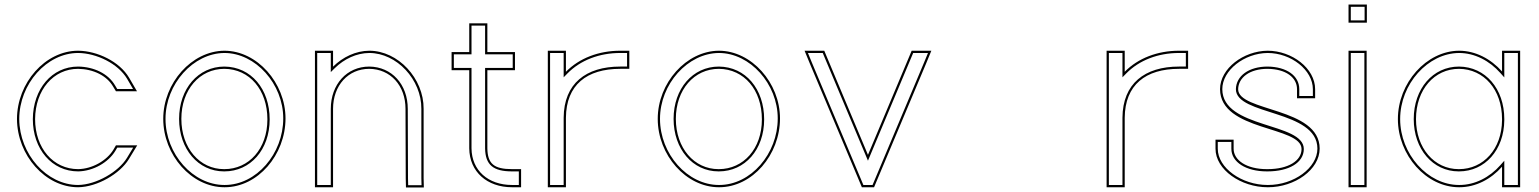

<svg xmlns="http://www.w3.org/2000/svg" viewBox="-20 -807 6799 848"><path d="M550 -464C508 -535 410 -582 326 -583H325C180 -583 55 -441 55 -281C56 -121 180 20 325 20C410 19 510 -40 549 -104L586 -165H492L481 -146C452 -98 388 -61 325 -60C216 -60 135 -152 135 -281C136 -410 216 -503 325 -503C392 -502 452 -473 480 -424L492 -404H585ZM541.4 -458.9 567.6 -414H497.7L488.6 -429.1C458.5 -481.8 394.7 -512 325.1 -513C209.3 -513 126 -414.1 125 -281C125 -147.9 209.4 -50 325.1 -50C391.8 -51.1 458.5 -89.4 489.6 -140.9L497.8 -155H568.2L540.5 -109.2C503.6 -48.7 405.9 9 324.9 10C186.7 10 66 -125.7 65 -281C65 -436.4 186.7 -573 325 -573H325.9C406.7 -572 501.7 -526 541.4 -458.9Z M701 -282C701 -122 826 20 971 20C971.5 20 972 20 972.5 20C1118.9 20 1241 -123.2 1241 -283.9C1241 -441.1 1115.4 -583 971 -583C827 -582 701 -441 701 -282ZM781 -282C781 -411 862 -503 971 -503C1082.3 -502 1161 -410.1 1161 -279.6C1161 -149.9 1079.3 -60 971 -60C970.4 -60 969.8 -60 969.3 -60C862.1 -60 781 -152.7 781 -282ZM711 -282C711 -436.2 833.7 -572 971 -573C1108.8 -573 1231 -436.4 1231 -283.9C1231 -127.7 1112.2 10 972.5 10C972 10 971.7 10 971 10C832.7 10 711 -126.6 711 -282ZM771 -282C771 -148.6 855.5 -50 969.3 -50C969.8 -50 970.6 -50 971 -50C1085.8 -50 1171 -145.7 1171 -279.6C1171 -414 1089 -511.9 971 -513C855.5 -513 771 -415.1 771 -282Z M1451 -512.6V-543V-583H1371V-543V-326V-286V-20V20H1451V-20V-286V-326C1451 -430 1518 -503 1611 -503C1704 -502 1771 -430 1771 -326L1772 -19L1773 21H1852L1851 -20V-326C1852 -461 1738 -583 1611 -583C1551.4 -582.5 1494.4 -555.4 1451 -512.6ZM1458 -505.4C1499.9 -546.7 1554.6 -572.6 1611 -573C1731.7 -573 1842 -455.9 1841 -326V-19.9L1841.8 11H1782.8L1782 -19.1L1781 -326C1781 -434.6 1710.1 -511.9 1611.1 -513C1511.9 -513 1441 -434.5 1441 -326V10H1381V-573H1441V-488.6Z M2132.5 -497H2214.5H2254.5V-577H2214.5H2132.5V-664V-704H2052.5V-664V-577H2014.5H1974.5V-497H2014.5H2052.5V-152C2053.5 -48 2131.5 20 2241.5 20H2281.5V-60H2241.5C2161.5 -60 2133.5 -84 2132.5 -152ZM2122.5 -507V-151.9C2123.6 -78.6 2158.5 -50 2241.5 -50H2271.5V10H2241.5C2135.9 10 2063.4 -54.2 2062.5 -152V-507H1984.5V-567H2062.5V-694H2122.5V-567H2244.5V-507Z M2479.5 -490V-543V-583H2399.5V-543V-285.9C2399.5 -284.6 2399.5 -283.3 2399.5 -282V-242V-20V20H2479.5V-20V-242V-282V-286.8C2480.5 -432.5 2572.1 -503 2719.5 -503H2759.5V-583H2719.5C2624 -583 2538.2 -549.8 2479.5 -490ZM2486.6 -483C2543.2 -540.6 2626.3 -573 2719.5 -573H2749.5V-513H2719.5C2568.4 -513 2470.5 -438.6 2469.5 -286.8V10H2409.5V-282C2409.5 -283.4 2409.5 -284.5 2409.5 -285.9V-573H2469.5V-465.5Z M2885 -282C2885 -122 3010 20 3155 20C3155.5 20 3156 20 3156.5 20C3302.9 20 3425 -123.2 3425 -283.9C3425 -441.1 3299.4 -583 3155 -583C3011 -582 2885 -441 2885 -282ZM2965 -282C2965 -411 3046 -503 3155 -503C3266.3 -502 3345 -410.1 3345 -279.6C3345 -149.9 3263.3 -60 3155 -60C3154.4 -60 3153.8 -60 3153.3 -60C3046.1 -60 2965 -152.7 2965 -282ZM2895 -282C2895 -436.2 3017.7 -572 3155 -573C3292.8 -573 3415 -436.4 3415 -283.9C3415 -127.7 3296.2 10 3156.5 10C3156 10 3155.7 10 3155 10C3016.7 10 2895 -126.6 2895 -282ZM2955 -282C2955 -148.6 3039.5 -50 3153.3 -50C3153.8 -50 3154.6 -50 3155 -50C3269.8 -50 3355 -145.7 3355 -279.6C3355 -414 3273 -511.9 3155 -513C3039.5 -513 2955 -415.1 2955 -282Z M3556.5 -527 3776.5 -4 3786.5 20H3840.5L3850.5 -4L4070.5 -527L4093.5 -583H4006.5L3996.5 -559L3813.5 -123L3630.5 -559L3620.5 -583H3533.5ZM3565.7 -530.8 3548.4 -573H3613.8L3621.3 -555.1L3813.5 -97.2L4005.7 -555.2L4013.2 -573H4078.6L4061.3 -530.9L3841.3 -7.8L3833.8 10H3793.2L3785.7 -7.9Z M4947.5 -490V-543V-583H4867.5V-543V-285.9C4867.5 -284.6 4867.5 -283.3 4867.5 -282V-242V-20V20H4947.5V-20V-242V-282V-286.8C4948.5 -432.5 5040.1 -503 5187.5 -503H5227.5V-583H5187.5C5092 -583 5006.2 -549.8 4947.5 -490ZM4954.6 -483C5011.2 -540.6 5094.3 -573 5187.5 -573H5217.5V-513H5187.5C5036.4 -513 4938.5 -438.6 4937.5 -286.8V10H4877.5V-282C4877.5 -283.4 4877.5 -284.5 4877.5 -285.9V-573H4937.5V-465.5Z M5788.5 -413C5788.5 -505 5686.5 -583 5578.5 -583C5472.5 -582 5368.5 -505 5368.5 -413C5369.5 -226.1 5728.5 -251 5728.5 -148.7C5728.5 -97.4 5670.7 -60 5578.5 -60C5577.4 -60 5576.3 -60 5575.1 -60C5485.1 -60 5428.5 -99.6 5428.5 -150V-190H5348.5V-150C5348.5 -57 5461.5 20 5578.5 20C5579.2 20 5580 20 5580.7 20C5698.5 20 5808.5 -57.7 5808.5 -150.8C5808.5 -333.9 5448.5 -313.1 5448.5 -413C5449.5 -464 5498.5 -503 5578.5 -503C5659.5 -502 5708.5 -465 5708.5 -413V-373H5788.5ZM5778.5 -413 5778.5 -383H5718.5V-413C5718.5 -473 5661.9 -512 5578.6 -513C5495.8 -513 5439.7 -471.9 5438.5 -413.1C5438.5 -296.1 5798.5 -322.7 5798.5 -150.8C5798.5 -66 5695.4 10 5580.7 10C5580 10 5579.4 10 5578.5 10C5464.4 10 5358.5 -65.4 5358.5 -150V-180H5418.5V-150C5418.5 -90.7 5483.5 -50 5575.1 -50C5576.3 -50 5577.5 -50 5578.6 -50C5671.8 -50 5738.5 -88.2 5738.5 -148.7C5738.5 -267.8 5379.4 -237.6 5378.5 -413C5378.5 -497.2 5476.2 -572 5578.5 -573C5682.8 -573 5778.5 -497.4 5778.5 -413Z M5976 -707H5977H6017V-787H5977H5976H5936V-707ZM5936 -543V-20V20H6016V-20V-543V-583H5936ZM6007 -717H5946V-777H6007ZM5946 10V-573H6006V10Z M6154 -281C6154 -122 6279 20 6424 20C6424.5 20 6425 20 6425.5 20C6498.1 20 6565.1 -15.5 6614 -70.8V-20V20H6694V-20V-281V-284.8V-543V-583H6614V-543V-491.3C6564.5 -547.1 6496.6 -583 6424 -583C6280 -582 6154 -441 6154 -281ZM6234 -281C6234 -411 6315 -503 6424 -503C6534 -502 6614 -411 6614 -281V-276.3C6613 -148.8 6531.7 -60 6424 -60C6423.4 -60 6422.9 -60 6422.3 -60C6315.1 -60 6234 -152.7 6234 -281ZM6164 -281C6164 -436.3 6286.7 -572 6424 -573C6493.2 -573 6558.5 -538.8 6606.5 -484.7L6624 -465V-573H6684V10H6624V-97.2L6606.5 -77.4C6559.1 -23.9 6494.7 10 6425.5 10C6425 10 6424.7 10 6424 10C6285.6 10 6164 -126.7 6164 -281ZM6224 -281C6224 -148.6 6308.5 -50 6422.3 -50C6422.8 -50 6423.6 -50 6424 -50C6538 -50 6623 -144.4 6624 -276.3V-281C6624 -415.1 6540.6 -511.9 6424 -513C6308.4 -513 6224 -415.1 6224 -281Z"/></svg>

Font: Nordica Advanced
Style: RegularOL
Weight: 300
Version: Version 1.07